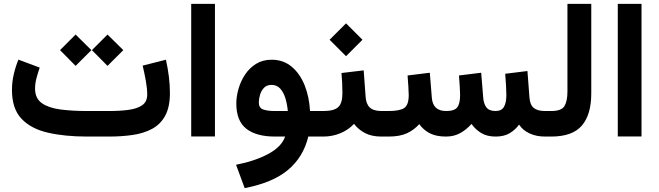

<svg xmlns="http://www.w3.org/2000/svg" viewBox="-20 -702 3386 987"><path d="M540.5 0H427.2Q313 0 226.1 -20Q139.2 -40 90.3 -91.8Q41.5 -143.6 41.5 -239.3Q41.5 -281.2 51 -321.3Q60.5 -361.3 74.7 -395.5L184.1 -354.5Q176.3 -332 168.2 -302.7Q160.2 -273.4 160.2 -246.6Q160.2 -196.3 195.3 -171.6Q230.5 -147 291 -139.2Q351.6 -131.3 427.2 -131.3H541.5Q598.6 -131.3 642.6 -137.5Q686.5 -143.6 711.7 -161.6Q736.8 -179.7 736.8 -215.8Q736.8 -247.1 729.5 -287.4Q722.2 -327.6 713.4 -364.7L833 -395Q853.5 -303.2 853.5 -223.6Q853.5 -151.9 829.3 -107.4Q805.2 -63 762.2 -39.8Q719.2 -16.6 662.6 -8.3Q606 0 540.5 0ZM532.7 -524.4 613.8 -444.3 532.7 -363.3 452.6 -444.3ZM368.7 -524.4 449.7 -444.3 368.7 -363.3 288.6 -444.3Z M1085 -682.1V-0.5H962.9V-682.1Z M1376.5 -395Q1436 -395 1478.8 -359.6Q1521.5 -324.2 1545.7 -264.4Q1569.8 -204.6 1573.7 -131.3H1614.7V0H1564.9Q1539.1 106 1460.4 171.6Q1381.8 237.3 1237.8 265.1L1193.4 145Q1289.1 126.5 1358.2 89.8Q1427.2 53.2 1445.8 0H1394Q1296.9 0 1245.8 -40.5Q1194.8 -81.1 1194.8 -169.9Q1194.8 -206.1 1206.1 -245.4Q1217.3 -284.7 1239.7 -318.6Q1262.2 -352.5 1296.4 -373.8Q1330.6 -395 1376.5 -395ZM1392.6 -131.3H1459.5Q1456.5 -165.5 1447.3 -196.3Q1438 -227.1 1420.7 -246.3Q1403.3 -265.6 1375.5 -265.6Q1351.1 -265.6 1336.7 -250.2Q1322.3 -234.9 1316.4 -213.6Q1310.5 -192.4 1310.5 -174.8Q1310.5 -147.5 1332.5 -139.4Q1354.5 -131.3 1392.6 -131.3Z M1735.4 -326.7 1849.6 -340.3 1859.4 -205.6Q1861.8 -167 1881.1 -149.2Q1900.4 -131.3 1941.4 -131.3H1951.7V0H1940.4Q1890.6 0 1856.2 -18.1Q1821.8 -36.1 1799.8 -65.4Q1771 -34.2 1729.7 -17.1Q1688.5 0 1642.1 0H1595.2V-131.3H1642.1Q1697.3 -131.3 1718.8 -151.4Q1740.2 -171.4 1740.2 -222.2Q1740.2 -249.5 1739 -275.4Q1737.8 -301.3 1735.4 -326.7ZM1758.8 -582 1843.3 -497.6 1758.8 -413.1 1674.3 -497.6Z M2527.8 0Q2483.4 0 2453.6 -18.3Q2423.8 -36.6 2403.8 -64.9Q2378.4 -36.1 2346.4 -18.1Q2314.5 0 2272.5 0Q2221.7 0 2188.7 -17.3Q2155.8 -34.7 2135.3 -64Q2108.9 -34.2 2072.3 -17.1Q2035.6 0 1977.1 0H1932.1V-131.3H1978Q2033.2 -131.3 2057.1 -146.2Q2081.1 -161.1 2081.1 -213.9Q2081.1 -225.1 2079.3 -255.6Q2077.6 -286.1 2075.2 -314L2189.5 -328.1L2199.7 -201.7Q2204.1 -131.3 2273.4 -131.3Q2316.4 -131.3 2330.8 -150.4Q2345.2 -169.4 2345.2 -213.9Q2345.2 -224.6 2343.5 -255.4Q2341.8 -286.1 2339.4 -314L2453.6 -328.1L2463.9 -201.7Q2465.8 -169.9 2480 -150.6Q2494.1 -131.3 2527.3 -131.3Q2558.1 -131.3 2570.6 -152.6Q2583 -173.8 2583 -213.9Q2583 -231.4 2581.3 -262Q2579.6 -292.5 2577.1 -322.8L2691.4 -336.9L2701.7 -201.7Q2704.1 -163.6 2723.4 -147.5Q2742.7 -131.3 2781.2 -131.3H2795.9V0H2782.2Q2736.3 0 2701.7 -16.4Q2667 -32.7 2648.4 -61.5Q2628.9 -34.7 2600.1 -17.3Q2571.3 0 2527.8 0Z M2776.4 -131.3H2814Q2866.7 -131.3 2881.8 -157Q2897 -182.6 2897 -231.4V-682.1H3019.5V-222.2Q3019.5 -112.3 2970.9 -56.2Q2922.4 0 2813.5 0H2776.4Z M3277.8 -682.1V-0.5H3155.8V-682.1Z"/></svg>

Font: Vazirmatn UI FD
Style: Bold
Weight: 700
Designer: Saber Rastikerdar
Foundry: Saber Rastikerdar
Version: Version 33.003